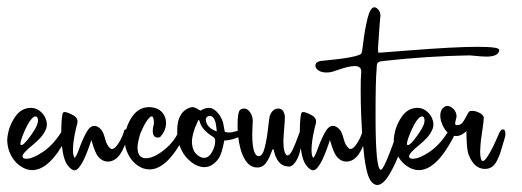

<svg xmlns="http://www.w3.org/2000/svg" viewBox="-67 -554 1456 536"><path d="M-2.9 -177.7Q-11.2 -156.2 -9.8 -150.9Q-9.3 -148.9 -7.3 -148.9Q-0.5 -148.9 17.8 -174.1Q36.1 -199.2 38.6 -212.4Q39.6 -216.3 38.6 -222.7Q37.1 -229 31.7 -229Q27.8 -229 22 -223.1Q10.7 -211.4 -2.9 -177.7ZM104 -185.1Q108.4 -191.4 113.8 -191.4Q120.1 -191.4 121.6 -184.6Q123.5 -177.7 118.7 -168.9Q71.3 -79.1 22.9 -79.1Q12.2 -79.1 1 -84Q-24.4 -96.2 -37.1 -122.1Q-42 -131.8 -43.9 -140.1Q-46.9 -151.9 -46.9 -163.6Q-46.9 -167.5 -45.9 -174.3Q-41.5 -203.6 -24.4 -228.3Q-7.3 -252.9 19.5 -252.9Q31.7 -252.9 42.5 -245.4Q53.2 -237.8 59.1 -226.1Q60.1 -224.1 62.5 -216.8Q65.4 -206.5 62 -195.3Q56.6 -181.2 46.6 -170.2Q36.6 -159.2 22.7 -147.9Q8.8 -136.7 1.5 -128.4Q-5.4 -120.1 -3.9 -115.7Q-2.4 -110.8 6.3 -110.8Q24.4 -110.8 52.7 -129.9Q81.1 -148.9 104 -185.1Z M279.8 -190.4Q284.2 -194.8 289.6 -192.1Q294.9 -189.5 292.5 -181.2Q281.2 -141.6 268.3 -123.3Q255.4 -105 237.3 -103Q225.6 -102.1 216.6 -108.2Q207.5 -114.3 202.6 -123.5Q197.8 -132.8 194.6 -142.3Q191.4 -151.9 189.7 -157.7Q188 -163.6 187.5 -162.1Q186.5 -158.7 184.8 -153.1Q183.1 -147.5 177.5 -133.1Q171.9 -118.7 166.7 -107.7Q161.6 -96.7 154.5 -87.6Q147.5 -78.6 141.6 -78.6Q132.3 -78.6 121.6 -92.8Q104 -116.2 104 -189.9Q104 -213.9 106.9 -232.4Q107.4 -237.3 109.1 -239.5Q110.8 -241.7 114.5 -241.2Q118.2 -240.7 120.4 -240Q122.6 -239.3 129.4 -236.3Q149.4 -228 149.4 -215.3Q149.4 -212.4 148.7 -209Q147.9 -205.6 146.5 -200.7Q145 -195.8 144.5 -192.4Q136.7 -158.2 136.7 -135.3Q136.7 -120.6 141.1 -113.3Q146 -116.2 154.1 -138.9Q162.1 -161.6 172.9 -182.1Q183.6 -202.6 196.3 -202.6Q205.1 -202.6 213.9 -193.8Q221.7 -186 226.3 -166.7Q231 -147.5 241.7 -139.2Q242.7 -138.2 245.6 -138.2Q254.4 -138.2 265.4 -156.5Q276.4 -174.8 279.8 -190.4Z M324.2 -179.7Q316.9 -155.3 316.9 -141.1Q316.9 -134.8 318.4 -129.4Q322.8 -112.3 340.3 -112.3Q362.3 -112.3 391.1 -135.5Q419.9 -158.7 431.6 -187Q436 -193.4 440.9 -193.4Q447.8 -193.4 449.2 -186Q450.7 -179.2 446.3 -170.9Q398.9 -81.1 350.6 -81.1Q339.4 -81.1 328.1 -85.9Q303.2 -97.7 290.5 -124Q285.6 -133.8 283.7 -142.1Q280.8 -153.8 280.8 -165.5Q280.8 -169.4 281.7 -176.3Q286.1 -206.1 303 -229.7Q319.8 -253.4 346.7 -254.9H347.7Q380.4 -254.9 392.1 -230.5Q394.5 -226.6 395 -222.7Q396.5 -216.8 396.5 -210.9Q396.5 -188.5 379.4 -170.9Q374.5 -169.9 372.6 -169.9Q363.3 -169.9 360.4 -180.2Q358.9 -185.1 359.9 -196.8Q364.7 -210.9 361.3 -223.1Q359.9 -229 356.4 -229Q353.5 -229 349.6 -225.1Q337.4 -212.4 324.2 -179.7Z M488.3 -118.2Q495.1 -113.3 502.4 -113.3Q515.6 -113.3 524.7 -129.2Q533.7 -145 533.7 -160.2V-162.6Q533.7 -165.5 532.2 -167.7Q530.8 -169.9 529.1 -171.1Q527.3 -172.4 523.9 -174.6Q520.5 -176.8 518.6 -178.2Q501 -190.9 494.6 -204.1Q491.7 -209.5 489.7 -216.8Q487.8 -222.7 483.9 -212.4Q468.8 -180.7 468.8 -157.2Q468.8 -152.3 470.7 -142.6Q474.6 -127.9 485.4 -120.1ZM516.1 -230.5Q504.9 -226.1 508.3 -214.8Q511.7 -199.7 529.3 -190.9Q537.6 -186.5 538.1 -188Q538.1 -188.5 537.1 -197.8Q535.6 -208.5 534.7 -212.4Q529.8 -230.5 518.1 -230.5ZM559.1 -161.6Q552.7 -126 543.5 -111.8Q535.6 -100.1 523.4 -92.8Q514.6 -87.4 503.4 -87.4Q485.4 -87.4 467.3 -101.3Q449.2 -115.2 439.5 -135.3Q435.1 -144 431.6 -156.7Q427.7 -170.9 427.7 -189.5Q427.7 -241.7 463.9 -253.9Q468.3 -254.4 470 -254.9Q471.7 -255.4 475.6 -253.9Q479.5 -252.4 481 -251.7Q482.4 -251 486.6 -248.5Q490.7 -246.1 492.7 -245.1Q505.4 -252.9 515.6 -252.9Q532.2 -252.9 546.9 -231Q554.2 -218.8 556.2 -209.5Q557.1 -205.6 558.3 -197.8Q559.6 -189.9 560.5 -186Q565.9 -184.1 572.3 -184.1Q581.1 -184.1 594.5 -188.2Q607.9 -192.4 608.9 -192.4Q616.2 -193.4 616.7 -187.5Q617.2 -181.2 607.9 -175.8Q584 -162.6 559.1 -161.6Z M638.7 -215.3Q638.7 -213.9 637.9 -200.9Q637.2 -188 637.2 -178.2Q637.2 -151.9 641.1 -136.2Q645 -120.1 653.8 -118.2H655.8Q666 -118.2 672.1 -142.3Q678.2 -166.5 681.4 -196.8Q684.6 -227.1 687 -232.9Q694.8 -251 710.4 -251Q722.7 -251 727.1 -235.4Q729 -229.5 728 -216.8Q724.1 -168 724.1 -160.6Q724.1 -143.1 726.6 -133.3Q728 -126.5 731.9 -121.6Q733.9 -120.1 735.8 -120.1Q742.2 -120.1 749.8 -135.7Q757.3 -151.4 763.9 -169.9Q770.5 -188.5 772.5 -190.9Q776.4 -192.9 777.8 -192.9Q781.7 -192.9 783.2 -188Q784.7 -182.1 781.2 -172.9Q780.3 -169.4 776.1 -153.1Q772 -136.7 768.3 -124Q764.6 -111.3 756.6 -100.1Q748.5 -88.9 739.3 -88.9Q737.3 -88.9 735.8 -89.4Q715.3 -90.8 704.6 -112.8Q700.7 -120.1 698.2 -130.9Q697.8 -131.8 697.8 -132.8Q697.8 -133.8 697.8 -134.3Q696.3 -137.7 694.8 -137.7Q694.3 -137.7 691.4 -130.9Q687 -120.1 685.1 -115.5Q683.1 -110.8 677.7 -102.3Q672.4 -93.8 665.8 -90.1Q659.2 -86.4 650.9 -86.4Q646 -86.4 641.1 -87.9Q624.5 -92.3 613.3 -115.2Q606.9 -127.4 603.5 -142.1Q596.2 -169.9 596.2 -204.6Q596.2 -242.2 604 -248Q608.9 -251 614.7 -251Q622.6 -251 628.4 -244.1Q634.3 -237.3 637.2 -227.5Q638.7 -221.7 638.7 -215.3Z M945.8 -190.4Q950.2 -194.8 955.6 -192.1Q960.9 -189.5 958.5 -181.2Q947.3 -141.6 934.3 -123.3Q921.4 -105 903.3 -103Q891.6 -102.1 882.6 -108.2Q873.5 -114.3 868.7 -123.5Q863.8 -132.8 860.6 -142.3Q857.4 -151.9 855.7 -157.7Q854 -163.6 853.5 -162.1Q852.5 -158.7 850.8 -153.1Q849.1 -147.5 843.5 -133.1Q837.9 -118.7 832.8 -107.7Q827.6 -96.7 820.6 -87.6Q813.5 -78.6 807.6 -78.6Q798.3 -78.6 787.6 -92.8Q770 -116.2 770 -189.9Q770 -213.9 772.9 -232.4Q773.4 -237.3 775.1 -239.5Q776.9 -241.7 780.5 -241.2Q784.2 -240.7 786.4 -240Q788.6 -239.3 795.4 -236.3Q815.4 -228 815.4 -215.3Q815.4 -212.4 814.7 -209Q814 -205.6 812.5 -200.7Q811 -195.8 810.5 -192.4Q802.7 -158.2 802.7 -135.3Q802.7 -120.6 807.1 -113.3Q812 -116.2 820.1 -138.9Q828.1 -161.6 838.9 -182.1Q849.6 -202.6 862.3 -202.6Q871.1 -202.6 879.9 -193.8Q887.7 -186 892.3 -166.7Q897 -147.5 907.7 -139.2Q908.7 -138.2 911.6 -138.2Q920.4 -138.2 931.4 -156.5Q942.4 -174.8 945.8 -190.4Z M986.3 -37.6Q975.6 -37.6 966.8 -50.8Q953.1 -72.3 946.5 -149.4Q939.9 -226.6 939.9 -302.7Q939.9 -337.4 941.4 -352.1V-354.5Q941.4 -369.6 922.9 -369.6Q914.1 -369.6 901.6 -366.5Q889.2 -363.3 876.5 -358.9Q863.8 -354.5 860.4 -353.5Q852.5 -351.6 844.7 -351.6Q830.6 -351.6 822 -357.4Q813.5 -363.3 813.5 -370.6Q813.5 -382.8 833 -384.3Q933.6 -393.6 941.9 -404.8Q943.8 -407.2 947.8 -440.2Q951.7 -473.1 959.2 -503.4Q966.8 -533.7 978.5 -533.7Q981.4 -533.7 985.4 -530.8Q995.1 -522.9 995.1 -510.3Q995.1 -506.8 994.1 -500Q993.2 -493.2 993.2 -490.7Q988.3 -425.8 988.3 -420.9Q988.3 -411.1 988.8 -407.2H996.6Q1000.5 -407.2 1072.8 -413.1Q1201.2 -423.3 1267.1 -423.3Q1326.7 -423.3 1326.7 -414.6Q1325.7 -396 1291 -396Q1280.8 -396 1263.9 -397.7Q1247.1 -399.4 1243.7 -399.4H1243.2Q1126.5 -397.5 1003.9 -383.8Q999 -383.3 996.1 -382.8Q993.2 -382.3 991 -381.1Q988.8 -379.9 987.8 -379.4Q986.8 -378.9 986.1 -376.2Q985.4 -373.5 985.1 -372.6Q984.9 -371.6 984.6 -366.9Q984.4 -362.3 984.4 -359.9Q981.4 -333.5 981.4 -230Q981.4 -80.1 996.1 -80.1H996.6Q1002.4 -80.1 1020.8 -127.2Q1039.1 -174.3 1041 -187.5Q1042.5 -196.3 1051.3 -196.3Q1055.7 -196.3 1059.1 -193.4Q1062.5 -190.4 1062.5 -185.1Q1062.5 -170.9 1051.3 -136.2Q1040 -101.6 1021.5 -69.6Q1002.9 -37.6 986.3 -37.6Z M1076.2 -177.7Q1067.9 -156.2 1069.3 -150.9Q1069.8 -148.9 1071.8 -148.9Q1078.6 -148.9 1096.9 -174.1Q1115.2 -199.2 1117.7 -212.4Q1118.7 -216.3 1117.7 -222.7Q1116.2 -229 1110.8 -229Q1106.9 -229 1101.1 -223.1Q1089.8 -211.4 1076.2 -177.7ZM1183.1 -185.1Q1187.5 -191.4 1192.9 -191.4Q1199.2 -191.4 1200.7 -184.6Q1202.6 -177.7 1197.8 -168.9Q1150.4 -79.1 1102.1 -79.1Q1091.3 -79.1 1080.1 -84Q1054.7 -96.2 1042 -122.1Q1037.1 -131.8 1035.2 -140.1Q1032.2 -151.9 1032.2 -163.6Q1032.2 -167.5 1033.2 -174.3Q1037.6 -203.6 1054.7 -228.3Q1071.8 -252.9 1098.6 -252.9Q1110.8 -252.9 1121.6 -245.4Q1132.3 -237.8 1138.2 -226.1Q1139.2 -224.1 1141.6 -216.8Q1144.5 -206.5 1141.1 -195.3Q1135.7 -181.2 1125.7 -170.2Q1115.7 -159.2 1101.8 -147.9Q1087.9 -136.7 1080.6 -128.4Q1073.7 -120.1 1075.2 -115.7Q1076.7 -110.8 1085.4 -110.8Q1103.5 -110.8 1131.8 -129.9Q1160.2 -148.9 1183.1 -185.1Z M1234.9 -188Q1221.2 -174.3 1206.5 -174.3Q1183.1 -174.3 1168.9 -203.6Q1165 -212.9 1164.1 -216.3Q1162.1 -226.1 1162.1 -230.5Q1162.1 -250.5 1176.8 -257.3Q1179.7 -258.3 1181.6 -258.3Q1189 -258.3 1196.8 -251.7Q1204.6 -245.1 1206.5 -236.3Q1208.5 -229 1206.5 -223.6Q1203.1 -210 1203.6 -208Q1204.1 -204.6 1209 -204.6Q1212.4 -204.6 1217.8 -206.5Q1224.1 -209 1232.4 -224.9Q1240.7 -240.7 1242.2 -242.2Q1244.1 -244.6 1250.5 -244.6Q1260.3 -244.6 1271 -239.3Q1281.7 -233.9 1283.7 -226.1V-225.6Q1283.2 -213.9 1279.1 -187Q1274.9 -160.2 1274.4 -149.9Q1273.4 -134.3 1273.4 -129.9Q1273.4 -119.1 1275.4 -111.3Q1277.3 -104.5 1280.8 -104.5Q1283.2 -104.5 1286.9 -107.9Q1290.5 -111.3 1294.4 -117.7Q1298.3 -124 1302 -130.4Q1305.7 -136.7 1310.1 -145.8Q1314.5 -154.8 1316.9 -160.6Q1319.3 -166.5 1323 -174.3Q1326.7 -182.1 1327.1 -183.6Q1332 -192.9 1336.9 -192.9Q1341.8 -192.9 1343.3 -186Q1345.2 -176.8 1341.3 -166.5Q1339.8 -162.1 1335.9 -147.9Q1332 -133.8 1328.9 -125Q1325.7 -116.2 1320.1 -105Q1314.5 -93.8 1306.2 -88.1Q1297.9 -82.5 1287.6 -82.5Q1280.3 -82.5 1275.9 -84Q1256.3 -89.4 1244.6 -114.7Q1240.7 -122.6 1239.3 -128.9Q1235.8 -141.6 1234.9 -188Z"/></svg>

Font: Sintesa 3
Style: 3
Weight: 400
Version: Version 001.000